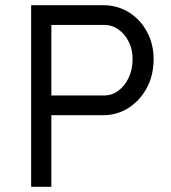

<svg xmlns="http://www.w3.org/2000/svg" viewBox="-20 -720 660 740"><path d="M100 0V-700H377Q432 -700 476 -673Q520 -646 546 -598.5Q572 -551 572 -492Q572 -430 546 -381.5Q520 -333 476 -304.5Q432 -276 377 -276H178V0ZM178 -352H381Q412 -352 436.5 -370.5Q461 -389 476 -420.5Q491 -452 491 -493Q491 -530 476 -559.5Q461 -589 436.5 -606.5Q412 -624 381 -624H178Z"/></svg>

Font: Our Lexend Light
Style: Regular
Weight: 300
Designer: Bonnie Shaver-Troup, Thomas Jockin
Foundry: Lexend
Version: Version 1.007